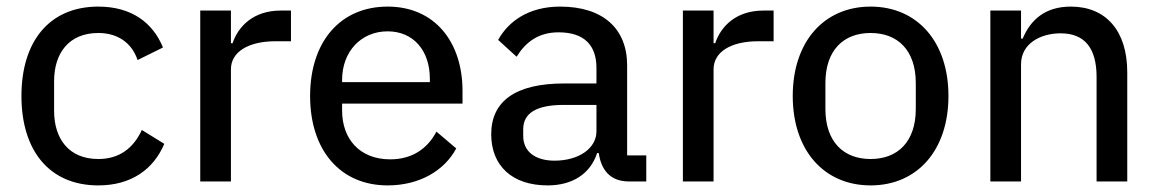

<svg xmlns="http://www.w3.org/2000/svg" viewBox="-20 -550 3513 582"><path d="M278 12C377 12 445 -36 478 -114L410 -156C384 -100 341 -68 278 -68C189 -68 144 -129 144 -214V-304C144 -389 189 -450 278 -450C338 -450 380 -419 397 -368L474 -406C444 -480 380 -530 278 -530C130 -530 45 -425 45 -259C45 -93 130 12 278 12Z M680 0V-340C680 -391 730 -425 816 -425H862V-518H831C748 -518 702 -470 685 -419H680V-518H587V0Z M1155 12C1252 12 1327 -33 1363 -100L1303 -151C1275 -98 1228 -67 1163 -67C1070 -67 1017 -129 1017 -215V-236H1382V-275C1382 -420 1300 -530 1155 -530C1011 -530 920 -423 920 -259C920 -95 1011 12 1155 12ZM1155 -455C1233 -455 1283 -397 1283 -311V-301H1017V-308C1017 -393 1074 -455 1155 -455Z M1939 0V-79H1881V-352C1881 -464 1807 -530 1678 -530C1582 -530 1521 -485 1490 -429L1546 -378C1573 -422 1612 -452 1673 -452C1751 -452 1788 -413 1788 -344V-297H1690C1542 -297 1469 -243 1469 -143C1469 -48 1532 12 1640 12C1714 12 1769 -22 1790 -86H1795C1802 -36 1829 0 1886 0ZM1661 -63C1603 -63 1566 -90 1566 -138V-158C1566 -206 1604 -232 1689 -232H1788V-152C1788 -100 1734 -63 1661 -63Z M2143 0V-340C2143 -391 2193 -425 2279 -425H2325V-518H2294C2211 -518 2165 -470 2148 -419H2143V-518H2050V0Z M2619 12C2760 12 2855 -94 2855 -259C2855 -424 2760 -530 2619 -530C2478 -530 2383 -424 2383 -259C2383 -94 2478 12 2619 12ZM2619 -68C2538 -68 2482 -119 2482 -220V-298C2482 -399 2538 -450 2619 -450C2700 -450 2756 -399 2756 -298V-220C2756 -119 2700 -68 2619 -68Z M3075 0V-355C3075 -418 3134 -449 3195 -449C3268 -449 3304 -404 3304 -317V0H3397V-331C3397 -457 3332 -530 3226 -530C3148 -530 3104 -490 3080 -433H3075V-518H2982V0Z"/></svg>

Font: IBM Plex Arabic Text
Style: Regular
Weight: 450
Designer: Mike Abbink, Paul van der Laan, Pieter van Rosmalen, Wael Morcos, Khajak Apelian
Foundry: Bold Monday
Version: Version 1.0